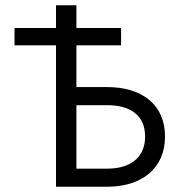

<svg xmlns="http://www.w3.org/2000/svg" viewBox="-20 -710 693 730"><path d="M192.9 0H387.2C520.5 0 607.4 -70.8 607.4 -190.9C607.4 -312 520.5 -378.9 387.2 -378.9H270.5V-537.6H440.4V-603.5H270.5V-689.9H192.9V-603.5H35.2V-537.6H192.9ZM270.5 -68.8V-310.1H387.2C479 -310.1 531.7 -269 531.7 -190.9C531.7 -113.8 479.5 -68.8 387.2 -68.8Z"/></svg>

Font: HK Grotesk
Style: Regular
Weight: 400
Designer: Alfredo Marco Pradil and Stefan Peev
Foundry: Hanken Design Co.
Version: Version 1.045;PS 001.045;hotconv 1.0.88;makeotf.lib2.5.64775